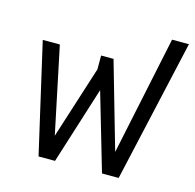

<svg xmlns="http://www.w3.org/2000/svg" viewBox="-103 -806 927 912"><g transform="rotate(15 360.5 -350.0)"><path d="M365 -380 476 0H558L716 -700H633L510 -115L388 -540H327V-472L213 -115L124 -540H40L164 0H245Z"/></g></svg>

Font: Kanit Light
Style: Regular
Weight: 300
Designer: Katatrad Team
Foundry: CadsonDemak
Version: Version 1.000;PS 001.000;hotconv 1.0.88;makeotf.lib2.5.64775